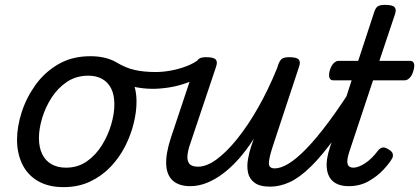

<svg xmlns="http://www.w3.org/2000/svg" viewBox="-20 -750 1722 789"><path d="M241 19Q179 19 136 -6Q93 -31 71.5 -75.5Q50 -120 50 -176Q50 -229 69 -288.5Q88 -348 125.5 -400.5Q163 -453 219.5 -486Q276 -519 351 -519Q413 -519 455.5 -495.5Q498 -472 519.5 -429.5Q541 -387 541 -331Q541 -291 529.5 -243.5Q518 -196 494.5 -149.5Q471 -103 435 -65Q399 -27 350.5 -4Q302 19 241 19ZM251 -61Q300 -61 337 -87Q374 -113 399 -153.5Q424 -194 437 -238.5Q450 -283 450 -321Q450 -360 437 -386Q424 -412 400 -425.5Q376 -439 343 -439Q293 -439 255 -413.5Q217 -388 191.5 -348Q166 -308 153 -264Q140 -220 140 -183Q140 -144 153.5 -116.5Q167 -89 192 -75Q217 -61 251 -61Z M608 -385Q563 -385 521.5 -395.5Q480 -406 429 -439Q419 -445 418.5 -456.5Q418 -468 423.5 -479Q429 -490 438.5 -495Q448 -500 458 -494Q496 -471 533.5 -462.5Q571 -454 620 -454Q649 -454 682 -460Q715 -466 746.5 -478Q778 -490 800 -508Q811 -517 821 -512.5Q831 -508 837 -497Q843 -486 841.5 -473.5Q840 -461 829 -453Q794 -427 754.5 -412Q715 -397 677 -391Q639 -385 608 -385Z M762 15Q716 15 690.5 -7.5Q665 -30 663 -74.5Q661 -119 682 -183L782 -483Q789 -503 798.5 -509Q808 -515 827 -515Q858 -515 866.5 -505.5Q875 -496 868 -476L762 -160Q753 -135 750.5 -113Q748 -91 757.5 -78Q767 -65 794 -65Q829 -65 870 -95Q911 -125 954.5 -179Q998 -233 1040 -306.5Q1082 -380 1118 -468L1123 -483Q1130 -503 1139.5 -509Q1149 -515 1168 -515Q1199 -515 1207.5 -505.5Q1216 -496 1209 -476L1101 -149Q1084 -97 1085 -77.5Q1086 -58 1109 -58Q1123 -58 1130 -46.5Q1137 -35 1135.5 -20.5Q1134 -6 1123 5.5Q1112 17 1091 17Q1047 17 1025.5 0.5Q1004 -16 999 -41.5Q994 -67 999 -95.5Q1004 -124 1012 -148L1023 -180Q993 -133 961 -97Q929 -61 895.5 -36Q862 -11 828.5 2Q795 15 762 15Z M1091 17Q1077 17 1070 5.5Q1063 -6 1064.5 -20.5Q1066 -35 1077 -46.5Q1088 -58 1109 -58Q1133 -58 1165 -77Q1197 -96 1238.5 -138.5Q1280 -181 1332.5 -251.5Q1385 -322 1449 -425Q1458 -439 1472.5 -437Q1487 -435 1495.5 -424Q1504 -413 1496 -400Q1421 -274 1363 -193Q1305 -112 1258 -66Q1211 -20 1170.5 -1.5Q1130 17 1091 17Z M1413 15Q1373 15 1350 -3.5Q1327 -22 1323 -58.5Q1319 -95 1337 -148L1425 -420H1349Q1338 -420 1334 -430Q1330 -440 1335 -460Q1341 -480 1351 -490Q1361 -500 1372 -500H1452L1517 -698Q1523 -718 1532.5 -724Q1542 -730 1562 -730Q1593 -730 1601.5 -720.5Q1610 -711 1603 -691L1539 -500H1665Q1676 -500 1680.5 -490.5Q1685 -481 1679 -460Q1674 -441 1664 -430.5Q1654 -420 1643 -420H1513L1415 -125Q1404 -91 1408.5 -76Q1413 -61 1432 -61Q1452 -61 1479.5 -78.5Q1507 -96 1535 -133Q1544 -143 1553.5 -144Q1563 -145 1577 -136Q1592 -127 1594 -117.5Q1596 -108 1592 -100Q1581 -80 1556 -53Q1531 -26 1495 -5.5Q1459 15 1413 15Z"/></svg>

Font: Playwrite CA
Style: Regular
Weight: 400
Designer: Veronika Burian, José Scaglione
Foundry: TypeTogether
Version: Version 1.002